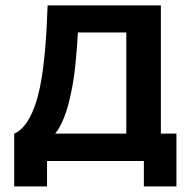

<svg xmlns="http://www.w3.org/2000/svg" viewBox="-20 -582 689 694"><path d="M561.5 -562.5H152.1C147.9 -443.8 140.6 -345.8 124 -264.6C105.2 -174 70.8 -114.6 31.3 -99V91.7H150V0H500V91.7H617.7V-99H561.5ZM436.5 -99H179.2C203.1 -126 224 -182.3 236.5 -244.8C251 -309.4 257.3 -389.6 261.5 -464.6H436.5Z"/></svg>

Font: Manrope3 Bold
Style: Regular
Weight: 700
Designer: Mikhail Sharanda
Foundry: Mikhail Sharanda
Version: Version 3.000;PS 003.000;hotconv 1.0.88;makeotf.lib2.5.64775